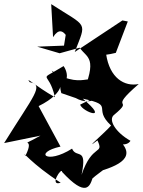

<svg xmlns="http://www.w3.org/2000/svg" viewBox="-75 -858 692 930"><path d="M235 -637 105 -632 214 -600 311 -627C346 -575 403 -584 318 -388C400 -557 345 -401 175 -516C249 -413 266 -492 233 -538C100 -456 161 -524 191 -387C94 -443 45 -491 69 -460C141 -446 89 -397 -55 -165L121 -201C-2 -132 102 -210 48 -103C27 -135 77 -64 219 27C160 47 225 -53 226 -25C342 100 360 44 373 6C401 -20 535 -109 388 -23C500 -54 600 -98 489 -190C481 -156 540 -147 557 -176C484 -217 447 -279 478 -302C583 -389 440 -315 597 -451C528 -437 456 -480 439 -596C351 -645 333 -563 486 -602L544 -754L518 -759L287 -606C345 -757 351 -723 173 -838L182 -678C238 -766 262 -610 249 -725ZM292 -383C374 -336 439 -417 313 -351C326 -315 460 -268 326 -380C485 -347 370 -336 463 -250C434 -216 321 -120 397 -178C431 -106 372 -166 320 -11C349 -150 295 -88 274 -138C149 -59 87 -119 218 -148L112 -344C256 -415 203 -476 222 -407Z"/></svg>

Font: Asimov Silicon
Style: Regular
Weight: 400
Designer: Google
Version: Version 2.000980; 2014